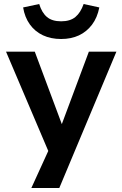

<svg xmlns="http://www.w3.org/2000/svg" viewBox="-20 -755 609 955"><path d="M136 180 241 -50V45L10 -498H153L290 -131H285L422 -498H559L275 180ZM284 -561Q233 -561 193.5 -579.5Q154 -598 128.5 -633.5Q103 -669 95 -718L175 -735Q188 -692 213.5 -670.5Q239 -649 284 -649Q329 -649 355 -670.5Q381 -692 396 -735L474 -718Q464 -667 437.5 -632Q411 -597 372.5 -579Q334 -561 284 -561Z"/></svg>

Font: Nunito Sans 8pt
Style: Bold
Weight: 700
Version: Version 3.101;gftools[0.9.27]